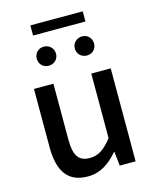

<svg xmlns="http://www.w3.org/2000/svg" viewBox="-133 -995 886 1097"><g transform="rotate(-15 310.0 -446.5)"><path d="M249 13C324 13 378 -25 428 -83H431L440 0H534V-550H419V-168C373 -110 338 -86 287 -86C222 -86 195 -124 195 -218V-550H80V-204C80 -64 131 13 249 13ZM196 -656C229 -656 254 -680 254 -712C254 -744 229 -769 196 -769C164 -769 140 -744 140 -712C140 -680 164 -656 196 -656ZM154 -846H464V-906H154ZM423 -656C455 -656 479 -680 479 -712C479 -744 455 -769 423 -769C390 -769 365 -744 365 -712C365 -680 390 -656 423 -656Z"/></g></svg>

Font: Noto Sans HK Medium
Style: Regular
Weight: 500
Designer: Ryoko NISHIZUKA 西塚涼子 (kana, bopomofo & ideographs); Paul D. Hunt (Latin, Greek & Cyrillic); Sandoll Communications 산돌커뮤니
Foundry: Adobe
Version: Version 2.002;hotconv 1.0.116;makeotfexe 2.5.65601